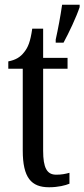

<svg xmlns="http://www.w3.org/2000/svg" viewBox="-20 -780 356 810"><path d="M215 -613V-600H248C271 -642 302 -708 316 -750V-760H242C235 -711 225 -658 215 -613ZM187 10C226 10 256 2 273 -5V-51C255 -46 239 -43 217 -43C178 -43 162 -72 162 -144V-490H265V-536H162V-659H116C108 -603 98 -580 82 -560C66 -539 46 -527 15 -521V-490H76V-145C76 -30 112 10 187 10Z"/></svg>

Font: Noto Serif Lao ExtCond
Style: Regular
Weight: 400
Width: 2
Designer: Monotype Design Team
Foundry: Monotype Imaging Inc.
Version: Version 2.004